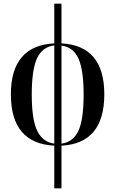

<svg xmlns="http://www.w3.org/2000/svg" viewBox="-20 -780 626 1040"><path d="M274 240H313V9Q545 -3 545 -269Q545 -533 313 -545V-760H274V-545Q39 -533 39 -269Q39 -3 274 9ZM274 -2Q212 -10 182 -70.5Q152 -131 152 -269Q152 -402 180.5 -464Q209 -526 274 -534ZM313 -2V-533Q377 -525 405 -462.5Q433 -400 433 -269Q433 -130 404 -70Q375 -10 313 -2Z"/></svg>

Font: Noto Serif Display Condensed Semi
Style: Regular
Weight: 600
Width: 3
Designer: Monotype Design Team
Foundry: Monotype Imaging Inc.
Version: Version 1.900